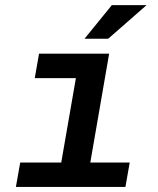

<svg xmlns="http://www.w3.org/2000/svg" viewBox="-20 -741 627 761"><path d="M134.8 -528.3H412.6L337.9 -96.7H494.1L477.1 0H43L60.1 -96.7H222.7L280.8 -431.2H117.7ZM423.3 -720.7H561L408.7 -587.4H314.9Z"/></svg>

Font: Roboto Mono Medium
Style: Italic
Weight: 500
Designer: Google
Version: Version 2.000985; 2015; ttfautohint (v1.3)